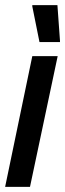

<svg xmlns="http://www.w3.org/2000/svg" viewBox="-33 -729 254 749"><path d="M-13 0 93 -510H192L84 0ZM121 -565 93 -704V-709H191L201 -570V-565Z"/></svg>

Font: Saira Ultra Condensed
Style: Bold Italic
Weight: 700
Width: 1
Italic angle: -12°
Designer: Hector Gatti with collaboration of the Omnibus-Type team
Foundry: Omnibus-Type
Version: Version 1.001; ttfautohint (v1.8)